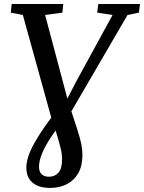

<svg xmlns="http://www.w3.org/2000/svg" viewBox="-20 -763 722 962"><path d="M231.5 178.5Q173.5 178.5 142.8 152Q112 125.5 112 76.5Q112 49.5 124 14.5Q136 -20.5 166.8 -71.2Q197.5 -122 253 -195L303 -241L358 -347.5L544 -688L467 -699.5L472.5 -743H681.5L676 -699.5L619 -688L314 -164.5L273.5 -131Q235.5 -78.5 214 -40.8Q192.5 -3 184 24.2Q175.5 51.5 175.5 71.5Q175.5 98.5 189.2 110.5Q203 122.5 225 122.5Q254.5 122.5 272.8 102.2Q291 82 291 34Q291 11.5 285.8 -12.2Q280.5 -36 269 -75L254 -124L242 -155L94.5 -688L34 -699.5L38.5 -743H297L292.5 -699.5L206 -688L323 -248.5L332.5 -221L369 -109Q381.5 -69.5 387.2 -42Q393 -14.5 393 13.5Q393 67.5 372.5 104Q352 140.5 315.5 159.5Q279 178.5 231.5 178.5Z"/></svg>

Font: Merriweather 20pt
Style: Italic
Weight: 400
Italic angle: -7.8°
Version: Version 2.101